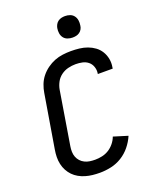

<svg xmlns="http://www.w3.org/2000/svg" viewBox="-172 -1053 944 1160"><g transform="rotate(-20 300.0 -473.0)"><path d="M266 8Q242 8 219 5.5Q196 3 174 -3.5Q152 -10 132.5 -21Q113 -32 98 -47.5Q83 -63 72.5 -82.5Q62 -102 57 -124.5Q52 -147 52.5 -170.5Q53 -194 57 -217L114 -560Q118 -586 128 -612Q138 -638 155.5 -660Q173 -682 196.5 -699Q220 -716 245.5 -726Q271 -736 298 -739.5Q325 -743 351 -743Q378 -743 405 -740Q432 -737 456.5 -728Q481 -719 501.5 -704Q522 -689 535.5 -667Q549 -645 554 -618.5Q559 -592 554 -565Q554 -563 553.5 -561Q553 -559 553 -557H457Q457 -558 457.5 -559Q458 -560 458 -562Q461 -583 454 -603.5Q447 -624 431 -637Q415 -650 394 -654.5Q373 -659 351 -659Q327 -659 302.5 -653Q278 -647 257 -631.5Q236 -616 224 -593Q212 -570 208 -546L152 -204Q149 -186 149.5 -168.5Q150 -151 156 -135.5Q162 -120 173 -108Q184 -96 199 -88.5Q214 -81 231 -78.5Q248 -76 266 -76Q288 -76 311 -81Q334 -86 354 -98.5Q374 -111 389.5 -130Q405 -149 413 -171L504 -143Q489 -108 464.5 -78Q440 -48 407.5 -28Q375 -8 338.5 0Q302 8 266 8ZM390 -816Q374 -816 358.5 -821.5Q343 -827 333.5 -839.5Q324 -852 321.5 -868.5Q319 -885 322 -902Q324 -913 330 -924Q336 -935 346 -942Q356 -949 367.5 -951.5Q379 -954 390 -954Q407 -954 422 -948.5Q437 -943 446.5 -930.5Q456 -918 458.5 -901.5Q461 -885 458 -868Q457 -857 451 -846Q445 -835 435 -828Q425 -821 413.5 -818.5Q402 -816 390 -816Z"/></g></svg>

Font: Iosevka Curly Medium Extended
Style: Italic
Weight: 500
Width: 7
Italic angle: -9°
Monospace: yes
Designer: Belleve Invis
Foundry: Belleve Invis
Version: Version 11.1.0; ttfautohint (v1.8.3)